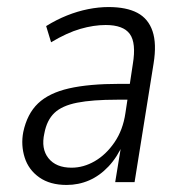

<svg xmlns="http://www.w3.org/2000/svg" viewBox="-20 -517 518 545"><path d="M169 8Q122 8 91.5 -13.5Q61 -35 50 -70Q39 -105 46 -142Q57 -194 88 -223.5Q119 -253 175.5 -266Q232 -279 320 -279H359L352 -234H312Q242 -234 199 -225.5Q156 -217 134.5 -196.5Q113 -176 106 -139Q96 -95 117.5 -68Q139 -41 183 -41Q217 -41 249 -59.5Q281 -78 305 -113Q329 -148 336 -196L357 -335Q367 -395 348.5 -420.5Q330 -446 280 -446Q246 -446 208 -435Q170 -424 125 -397L111 -443Q140 -461 170 -473Q200 -485 230 -491Q260 -497 288 -497Q339 -497 370 -480.5Q401 -464 413 -428.5Q425 -393 416 -337L362 0H307L325 -110H330Q313 -71 288 -44.5Q263 -18 233 -5Q203 8 169 8Z"/></svg>

Font: Nunito Sans 10pt Condensed Light
Style: Italic
Weight: 300
Width: 3
Italic angle: -9°
Designer: Vernon Adams
Foundry: Vernon Adams
Version: Version 3.101;gftools[0.9.27]